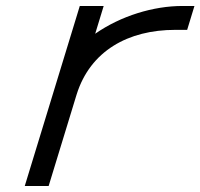

<svg xmlns="http://www.w3.org/2000/svg" viewBox="-20 -603 671 643"><path d="M298.8 -490C384.6 -549.8 493.5 -583 591.2 -583H631.2L606.8 -503H566.8C409.3 -503 282.4 -432.5 236.7 -286.8L235.2 -282L223 -242L155.1 -20L142.9 20H62.9L75.1 -20L143 -242L155.2 -282C155.6 -283.3 156 -284.6 156.4 -285.9L235 -543L247.2 -583H327.2L315 -543Z"/></svg>

Font: Nordica Plus
Style: NordicaClassicLtExtObl
Weight: 300
Version: Version 1.01